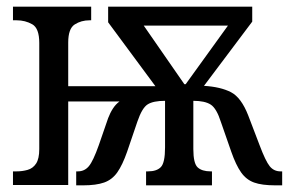

<svg xmlns="http://www.w3.org/2000/svg" viewBox="-20 -556 871 577"><path d="M19 0V-41H30Q47 -41 63 -45.5Q79 -50 88.5 -64.5Q98 -79 98 -108V-427Q98 -471 77 -483Q56 -495 30 -495H19V-536H254V-495H249Q224 -495 204.5 -482.5Q185 -470 185 -428V-297H447L305 -489V-536H738V-491L593 -298Q643 -295 674 -279Q705 -263 726 -209L760 -120Q778 -72 790.5 -56.5Q803 -41 823 -41H828V1H807Q767 1 743.5 -7.5Q720 -16 704.5 -38Q689 -60 675 -100L644 -189Q631 -230 613.5 -241.5Q596 -253 561 -253V-108Q561 -65 574 -53Q587 -41 613 -41H617V1H419V-41H425Q451 -41 463.5 -54Q476 -67 476 -113V-253Q441 -253 424 -242.5Q407 -232 393 -191L362 -100Q348 -60 332.5 -38Q317 -16 293 -7.5Q269 1 230 1H209V-41H214Q234 -41 247 -56.5Q260 -72 277 -120L305 -201Q311 -217 319.5 -230Q328 -243 339 -251H185V0ZM534 -303H538L665 -479H412Z"/></svg>

Font: Noto Serif Condensed
Style: Regular
Weight: 400
Width: 3
Designer: Monotype Design Team
Foundry: Monotype Imaging Inc.
Version: Version 2.013; ttfautohint (v1.8.4.7-5d5b)